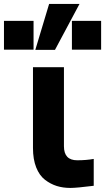

<svg xmlns="http://www.w3.org/2000/svg" viewBox="-98 -925 527 963"><path d="M67.4 -182.6V-587.9H222.7V-191.4Q222.7 -121.1 289.1 -121.1Q334 -121.1 372.1 -127.9V6.8Q286.1 17.6 254.9 17.6Q217.8 17.6 186.5 7.8Q155.3 -2 127.4 -23.4Q99.6 -44.9 83.5 -85.4Q67.4 -126 67.4 -182.6ZM79.1 -674.8 148.4 -905.3H300.8L177.7 -674.8ZM-78.1 -675.8V-820.3H70.3V-675.8ZM262.7 -675.8V-820.3H409.2V-675.8Z"/></svg>

Font: Gothic A1 Black
Style: Regular
Weight: 900
Version: Version 2.50